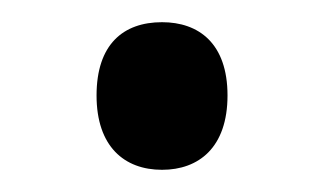

<svg xmlns="http://www.w3.org/2000/svg" viewBox="-20 -439 293 173"><path d="M67 -353C67 -307 92 -286 126 -286C159 -286 185 -306 185 -353C185 -400 159 -419 126 -419C91 -419 67 -399 67 -353Z"/></svg>

Font: Noto Sans Gurmukhi SemiCondensed
Style: Regular
Weight: 400
Width: 4
Designer: Jelle Bosma - Monotype Design Team
Foundry: Monotype Imaging Inc.
Version: Version 2.004